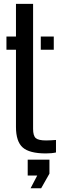

<svg xmlns="http://www.w3.org/2000/svg" viewBox="-20 -790 328 998"><path d="M13.5 -531.5V-600H63V-770H152V-120Q152 -84.5 165.8 -72.2Q179.5 -60 219.5 -60Q234.5 -60 245.5 -60.8Q256.5 -61.5 271 -62.5V2.5Q249 7.5 218.5 7.5Q133 7.5 98 -23.5Q63 -54.5 63 -130.5V-531.5ZM192 -531.5V-600H259.5V-531.5ZM139 188.5 173.5 122.5H124V40H237V112.5L194 188.5Z"/></svg>

Font: Big Shoulders Stencil Text Medium
Style: Regular
Weight: 500
Designer: Patric King
Foundry: XO Type Co
Version: Version 1.000